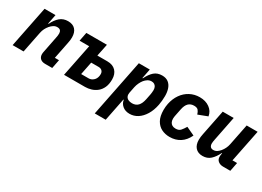

<svg xmlns="http://www.w3.org/2000/svg" viewBox="-20 -1231 2903 2125"><g transform="rotate(30 1432.0 -168.5)"><path d="M154 0H14L119 -525H259L235 -403H241Q271 -466 312.5 -501.5Q354 -537 415 -537Q476 -537 508.5 -501.5Q541 -466 541 -401Q541 -382 538.5 -364.5Q536 -347 532 -327L489 -112H542L520 0H429Q389 0 367 -20.5Q345 -41 345 -76Q345 -85 346 -92.5Q347 -100 348 -104L389 -312Q392 -326 394 -339.5Q396 -353 396 -368Q396 -391 384 -405.5Q372 -420 343 -420Q318 -420 296.5 -406Q275 -392 258 -372Q240 -351 227 -325.5Q214 -300 208 -270Z M671 0 754 -413H631L653 -525H916L884 -369H1012Q1082 -369 1120 -329Q1158 -289 1158 -221Q1158 -160 1139 -118Q1120 -76 1088 -50Q1056 -24 1017 -12Q978 0 939 0ZM831 -102H926Q958 -102 983.5 -123.5Q1009 -145 1016 -179Q1018 -187 1018.5 -194Q1019 -201 1019 -211Q1019 -235 1003 -251Q987 -267 958 -267H864Z M1179 200 1324 -525H1464L1440 -403H1446Q1477 -467 1516.5 -502Q1556 -537 1617 -537Q1666 -537 1697 -513.5Q1728 -490 1742.5 -449Q1757 -408 1757 -355Q1757 -324 1754 -294.5Q1751 -265 1746 -238Q1731 -161 1696.5 -104.5Q1662 -48 1615 -18Q1568 12 1513 12Q1458 12 1422.5 -18Q1387 -48 1382 -91H1377L1319 200ZM1479 -103Q1526 -103 1554 -132Q1582 -161 1594 -220L1608 -290Q1610 -301 1612 -318Q1614 -335 1614 -347Q1614 -371 1606 -387.5Q1598 -404 1583.5 -413Q1569 -422 1548 -422Q1521 -422 1499 -408Q1477 -394 1461 -374Q1445 -354 1432 -326.5Q1419 -299 1413 -270L1397 -190Q1392 -164 1400.5 -144Q1409 -124 1429.5 -113.5Q1450 -103 1479 -103Z M2025 12Q1968 12 1921.5 -11Q1875 -34 1847 -84Q1819 -134 1819 -215Q1819 -236 1821 -256.5Q1823 -277 1827 -296Q1842 -368 1880 -422.5Q1918 -477 1974.5 -507Q2031 -537 2098 -537Q2173 -537 2224.5 -500Q2276 -463 2286 -401L2168 -356Q2159 -387 2143.5 -405.5Q2128 -424 2090 -424Q2046 -424 2019 -397Q1992 -370 1981 -314L1963 -225Q1961 -215 1959.5 -204.5Q1958 -194 1958 -183Q1958 -159 1966.5 -140.5Q1975 -122 1992.5 -111.5Q2010 -101 2037 -101Q2078 -101 2098.5 -124Q2119 -147 2141 -184L2248 -134Q2214 -61 2157 -24.5Q2100 12 2025 12Z M2396 -525H2536L2474 -213Q2471 -199 2469 -185Q2467 -171 2467 -160Q2467 -135 2479 -120Q2491 -105 2516 -105Q2542 -105 2562.5 -118.5Q2583 -132 2600 -153Q2617 -174 2629.5 -199.5Q2642 -225 2648 -255L2702 -525H2842L2759 -112H2818L2796 0H2703Q2666 0 2640.5 -20Q2615 -40 2615 -77Q2615 -85 2616 -94Q2617 -103 2618 -107L2621 -122H2615Q2586 -61 2546 -24.5Q2506 12 2446 12Q2387 12 2354.5 -24Q2322 -60 2322 -124Q2322 -144 2324.5 -162Q2327 -180 2331 -200Z"/></g></svg>

Font: IBM Plex Sans
Style: Bold Italic
Weight: 700
Italic angle: -11.31°
Designer: Mike Abbink, Paul van der Laan, Pieter van Rosmalen
Foundry: Bold Monday
Version: Version 3.201